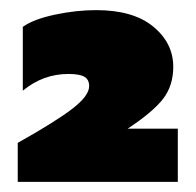

<svg xmlns="http://www.w3.org/2000/svg" viewBox="-20 -729 386 379"><path d="M15 -447Q90 -489 123 -514.5Q156 -540 156 -559Q156 -572 146.5 -577.5Q137 -583 115 -583Q65 -583 25 -550V-676Q46 -691 88 -700Q130 -709 170 -709Q243 -709 282.5 -676.5Q322 -644 322 -597Q322 -560 302 -534Q282 -508 232 -475H331V-370H15Z"/></svg>

Font: Prompt Black
Style: Regular
Weight: 900
Designer: Katatrad Team
Foundry: CadsonDemak
Version: Version 1.000